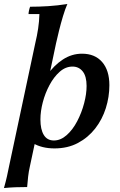

<svg xmlns="http://www.w3.org/2000/svg" viewBox="-43 -734 606 969"><path d="M109 -700Q154 -700 201.5 -703Q249 -706 297 -714Q286 -689 275 -652.5Q264 -616 255 -579.5Q246 -543 240 -516L192 -288L158 -199L154 -111L108 105Q102 131 99 157Q96 183 94 210Q63 210 35.5 211Q8 212 -23 215Q-14 183 -8 156.5Q-2 130 3 104L135 -516Q144 -553 149.5 -590Q155 -627 156 -663H101Q101 -670 103.5 -681.5Q106 -693 109 -700ZM371 -463Q436 -463 472.5 -421Q509 -379 509 -304Q509 -245 491 -188Q473 -131 437.5 -85.5Q402 -40 350.5 -12.5Q299 15 232 15Q168 15 122.5 -12Q77 -39 65 -86L123 -129Q123 -188 142 -247Q161 -306 195 -355Q229 -404 274 -433.5Q319 -463 371 -463ZM323 -398Q288 -398 258.5 -372Q229 -346 207 -305Q185 -264 173 -218Q161 -172 161 -131Q161 -81 178 -53Q195 -25 229 -25Q263 -25 293.5 -52Q324 -79 346.5 -122Q369 -165 381.5 -212.5Q394 -260 394 -300Q394 -349 374.5 -373.5Q355 -398 323 -398Z"/></svg>

Font: Poltawski Nowy Medium
Style: Italic
Weight: 500
Italic angle: -12°
Version: Version 1.001;gftools[0.9.25]